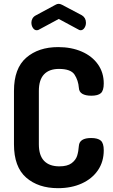

<svg xmlns="http://www.w3.org/2000/svg" viewBox="-20 -977 590 1003"><path d="M179 -820Q176 -820 172 -819Q160 -819 152 -831Q144 -843 144 -859Q144 -870 149.5 -880Q155 -890 166 -896L270 -952Q278 -957 287 -957Q294 -957 304 -952L408 -897Q429 -884 429 -858Q429 -843 421 -831Q413 -819 401 -819Q397 -819 395 -820Q393 -821 391 -822L287 -878L183 -822ZM288 -617Q237 -617 210 -588.5Q183 -560 183 -502V-223Q183 -165 210.5 -136.5Q238 -108 290 -108Q332 -108 354 -124.5Q376 -141 383 -163.5Q390 -186 392 -215Q395 -256 456 -256Q491 -256 506.5 -242.5Q522 -229 522 -192Q522 -132 491.5 -87.5Q461 -43 407 -18.5Q353 6 283 6Q180 6 116.5 -49.5Q53 -105 53 -223V-502Q53 -620 117 -675.5Q181 -731 284 -731Q353 -731 407 -707.5Q461 -684 491.5 -641Q522 -598 522 -541Q522 -504 507 -490.5Q492 -477 457 -477Q427 -477 410 -487Q393 -497 392 -518Q389 -557 369.5 -587Q350 -617 288 -617Z"/></svg>

Font: Dosis
Style: Regular
Weight: 400
Designer: Edgar Tolentino, Pablo Impallari, Igino Marini
Foundry: Edgar Tolentino, Pablo Impallari, Igino Marini
Version: Version 1.007;Glyphs 3.1.1 (3134)